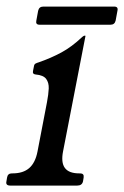

<svg xmlns="http://www.w3.org/2000/svg" viewBox="-46 -578 387 598"><path d="M203.5 -38Q216.5 -38 214.5 -25L212.5 -13Q209.5 0 194.5 0H-14Q-29 0 -26 -13L-24 -25Q-22 -38 -9 -38H-7Q26 -38 45 -54.5Q64 -71 70.8 -106L100.2 -259Q105 -284 105.8 -302.2Q106.5 -320.5 97.8 -332.2Q89 -344 65 -346Q54.2 -347 57 -358L60 -373Q61 -378 64.9 -380.1Q68.8 -382.2 75 -384Q112.5 -397 145 -414.5Q177.5 -432 210 -462.8Q214.8 -467 217.5 -467H218.5Q220.5 -467 220.2 -465.8L150.5 -107Q143.5 -72 156 -55Q168.5 -38 200.5 -38ZM314.2 -514Q311.2 -501 298.2 -501H77.2Q64.2 -501 67.2 -514L72.8 -544.5Q75.8 -557.5 88.8 -557.5H309.8Q322.8 -557.5 319.8 -544.5Z"/></svg>

Font: Young Serif Light
Style: Italic
Weight: 300
Italic angle: -10.979°
Designer: Bastien Sozeau
Foundry: NBR — Bastien Sozeau
Version: Version 5.001